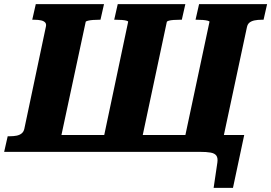

<svg xmlns="http://www.w3.org/2000/svg" viewBox="-52 -730 1304 923"><path d="M908 0H882L898 -81H1122L1068 173H975L993 51Q996 29 988 18Q980 7 960.5 3.5Q941 0 908 0ZM872 0H136L154 -81H891ZM-32 0 -15 -75H-4Q14 -75 28.5 -78Q43 -81 52.5 -89Q62 -97 65 -111L168 -599Q172 -614 165.5 -621.5Q159 -629 145.5 -632Q132 -635 114 -635H103L120 -710H448L431 -635H422Q409 -635 395 -634Q381 -633 371 -630.5Q361 -628 360 -625L226 0ZM1007 0H822L955 -625Q956 -628 946.5 -630.5Q937 -633 923.5 -634Q910 -635 896 -635H888L905 -710H1232L1215 -635H1204Q1187 -635 1172 -632Q1157 -629 1147.5 -621.5Q1138 -614 1135 -599ZM617 0H432L564 -625Q565 -628 556.5 -630.5Q548 -633 534.5 -634Q521 -635 507 -635H497L514 -710H839L822 -635H811Q796 -635 782 -634Q768 -633 759.5 -630.5Q751 -628 750 -625Z"/></svg>

Font: Roboto Serif
Style: Bold Italic
Weight: 700
Italic angle: -10°
Designer: Greg Gazdowicz
Foundry: Commercial Type
Version: Version 1.008